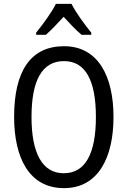

<svg xmlns="http://www.w3.org/2000/svg" viewBox="-20 -963 659 993"><path d="M350 -943H269C248 -900 204 -840 167 -794V-783H217C244 -806 277 -841 309 -876C341 -841 372 -808 402 -783H452V-794C418 -836 372 -898 350 -943ZM567 -358C567 -568 488 -724 311 -724C139 -724 53 -596 53 -359C53 -151 128 10 311 10C488 10 567 -148 567 -358ZM143 -358C143 -546 197 -647 311 -647C422 -647 476 -547 476 -358C476 -168 421 -67 310 -67C199 -67 143 -170 143 -358Z"/></svg>

Font: Noto Sans Bengali Condensed
Style: Regular
Weight: 400
Width: 3
Designer: Jelle Bosma - Monotype Design Team
Foundry: Monotype Imaging Inc.
Version: Version 2.003